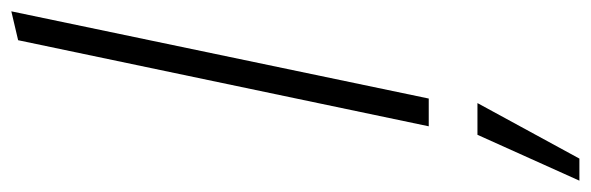

<svg xmlns="http://www.w3.org/2000/svg" viewBox="-441 -405 1043 339"><g transform="rotate(-90 80.5 -235.5)"><path d="M27 0 179 -725 230 -737 76 0ZM-69 266 12 86H68L-30 266Z"/></g></svg>

Font: Red Hat Text
Style: Italic
Weight: 300
Italic angle: -12°
Designer: Pentagram, MCKL
Foundry: Pentagram, MCKL
Version: Version 1.023